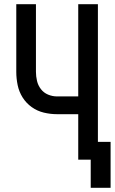

<svg xmlns="http://www.w3.org/2000/svg" viewBox="-20 -755 543 908"><path d="M409 133H503V-84H443V-735H350V-299H250Q228 -299 207.5 -307.5Q187 -316 173.5 -333.5Q160 -351 155 -372.5Q150 -394 150 -415V-735H57V-415Q57 -384 63.5 -352.5Q70 -321 87 -294Q104 -267 130 -248.5Q156 -230 187 -222.5Q218 -215 250 -215H350V0H409Z"/></svg>

Font: Iosevka SS08 Medium
Style: Regular
Weight: 500
Monospace: yes
Designer: Belleve Invis
Foundry: Belleve Invis
Version: Version 3.4.3; ttfautohint (v1.8.3)